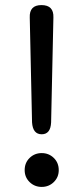

<svg xmlns="http://www.w3.org/2000/svg" viewBox="-20 -722 327 755"><path d="M144 -194Q109 -194 106 -241L97 -653Q95 -702 143 -702Q192 -702 190 -653L181 -241Q179 -194 144 -194ZM144 13Q116 13 96.5 -6Q77 -25 77 -53Q77 -82 96.5 -101Q116 -120 144 -120Q172 -120 191.5 -101Q211 -82 211 -53Q211 -25 191.5 -6Q172 13 144 13Z"/></svg>

Font: Zen Maru Gothic Medium
Style: Regular
Weight: 500
Designer: Yoshimichi Ohira
Foundry: Positype
Version: Version 1.001